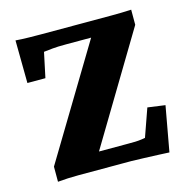

<svg xmlns="http://www.w3.org/2000/svg" viewBox="-90 -663 738 755"><g transform="rotate(-15 278.5 -285.0)"><path d="M508.8 5.9Q496.1 4.9 466.8 3.9Q437.5 2.9 405.8 1.5Q374 0 354.5 0H139.6Q118.2 0 96.7 1Q75.2 2 55.7 3.9V-57.6L356.4 -556.6V-509.8H225.6Q190.4 -509.8 170.9 -507.8Q151.4 -505.9 134.8 -503.9L113.3 -402.3H40L38.1 -576.2Q62.5 -574.2 93.8 -573.7Q125 -573.2 143.6 -573.2H429.7Q449.2 -573.2 469.2 -573.7Q489.3 -574.2 508.8 -575.2V-513.7L215.8 -25.4V-69.3H361.3Q389.6 -69.3 402.3 -70.3Q415 -71.3 430.7 -74.2L470.7 -187.5L542 -177.7Z"/></g></svg>

Font: Crimson Pro Black
Style: Regular
Weight: 900
Designer: Jacques Le Bailly
Foundry: Baron von Fonthausen
Version: Version 1.003